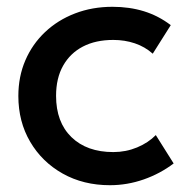

<svg xmlns="http://www.w3.org/2000/svg" viewBox="-20 -530 556 565"><path d="M303.5 15Q225.5 15 164.5 -19.2Q103.5 -53.5 68.8 -112.8Q34 -172 34 -247.5Q34 -304.5 54.5 -352.2Q75 -400 112.5 -435.5Q150 -471 200.8 -490.5Q251.5 -510 311 -510Q361 -510 403.8 -496.8Q446.5 -483.5 482.5 -456L429.5 -372Q406.5 -392.5 376.8 -402.5Q347 -412.5 313.5 -412.5Q261.5 -412.5 224 -393Q186.5 -373.5 165.8 -336.8Q145 -300 145 -248Q145 -170.5 190.2 -126.5Q235.5 -82.5 313.5 -82.5Q350.5 -82.5 383.5 -96.2Q416.5 -110 438.5 -132.5L491 -49Q451.5 -19 403 -2Q354.5 15 303.5 15Z"/></svg>

Font: Geologica Thin Roman
Style: Regular
Weight: 400
Version: Version 1.010;gftools[0.9.28]